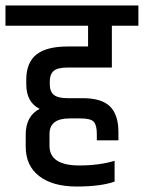

<svg xmlns="http://www.w3.org/2000/svg" viewBox="-49 -676 526 702"><path d="M45 -140V-183Q45 -252 96 -278Q47 -302 47 -369V-384Q47 -447 84 -476.5Q121 -506 198 -506H273V-582H-29V-656H457V-582H360V-429H198Q161 -429 147 -416.5Q133 -404 133 -378V-368Q133 -342 147.5 -329.5Q162 -317 199 -317H254Q323 -317 353.5 -286.5Q384 -256 384 -193V-163H305V-187Q305 -218 294 -230.5Q283 -243 246 -243H205Q132 -243 132 -186V-143Q132 -71 241 -71Q313 -71 370 -88V-12Q319 6 231.5 6Q144 6 94.5 -32Q45 -70 45 -140Z"/></svg>

Font: Khand Medium
Style: Regular
Weight: 500
Designer: Devanagari: Sanchit Sawaria, Jyotish Sonowal; Latin: Satya Rajpurohit
Foundry: Indian Type Foundry
Version: Version 1.100;PS 1.0;hotconv 1.0.78;makeotf.lib2.5.61930; tt